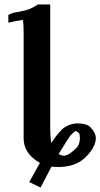

<svg xmlns="http://www.w3.org/2000/svg" viewBox="-20 -718 446 853"><path d="M294.9 -118.2Q283.7 -105 240.2 -33.2Q254.9 -26.4 263.2 -25.9Q286.1 -26.9 320.8 -62Q334.5 -76.7 335 -105Q334.5 -121.6 331.1 -126Q321.3 -135.3 316.9 -136.2Q311.5 -134.8 294.9 -118.2ZM209 22 160.2 115.2 109.9 90.8 157.2 5.9Q85.9 -35.6 85 -101.1V-566.9Q85 -607.4 83 -620.1Q81.1 -627.9 84 -629.9Q51.3 -625.5 17.1 -617.2V-651.9Q34.2 -660.6 46.9 -663.1Q70.3 -665.5 102.1 -674.8Q122.6 -681.2 148.9 -698.2H203.1V-160.2Q203.1 -105.5 208 -83Q230.5 -118.2 253.9 -141.1H252.9Q284.7 -169.4 325.2 -169.9Q365.2 -169.4 381.8 -152.8Q405.3 -128.4 405.8 -104Q404.8 -64.5 361.8 -21Q321.8 19 255.4 23.4Q249.5 23.9 245.1 23.9Q219.7 23.9 209 22Z"/></svg>

Font: Linux Libertine O
Style: Bold
Weight: 700
Designer: Philipp H. Poll
Foundry: Philipp H. Poll
Version: Version 5.0.0